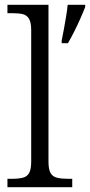

<svg xmlns="http://www.w3.org/2000/svg" viewBox="-20 -780 375 800"><path d="M11 0V-35H30Q57 -35 75 -39.5Q93 -44 101.5 -59.5Q110 -75 110 -107V-654Q110 -686 101 -701.5Q92 -717 75 -721Q58 -725 33 -725H11V-760H182V-107Q182 -75 190.5 -59.5Q199 -44 217.5 -39.5Q236 -35 262 -35H281V0ZM237 -611Q242 -634 246.5 -660Q251 -686 255.5 -712Q260 -738 262 -760H335V-751Q327 -730 315 -703Q303 -676 289.5 -649Q276 -622 263 -600H237Z"/></svg>

Font: Noto Serif Tibetan Light
Style: Regular
Weight: 300
Version: Version 2.103